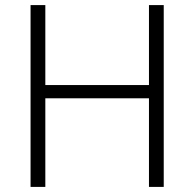

<svg xmlns="http://www.w3.org/2000/svg" viewBox="-20 -734 764 754"><path d="M623 0H565V-348H158V0H100V-714H158V-400H565V-714H623Z"/></svg>

Font: Noto Sans Cham Light
Style: Regular
Weight: 300
Version: Version 2.002